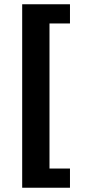

<svg xmlns="http://www.w3.org/2000/svg" viewBox="-20 -728 400 900"><path d="M84 152V-708H308V-618H212V62H308V152Z"/></svg>

Font: Assistant ExtraBold
Style: Regular
Weight: 800
Designer: Hebrew By Ben Nathan, Latin by Paul Hunt
Version: Version 3.000